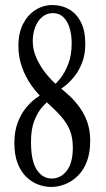

<svg xmlns="http://www.w3.org/2000/svg" viewBox="-20 -732 422 762"><path d="M183 10Q158.5 10 132.8 0.8Q107 -8.5 85.5 -28.8Q64 -49 50.5 -82.5Q37 -116 37 -164.5Q37 -211.5 50.5 -246.2Q64 -281 83.5 -304.5Q103 -328 122.5 -342Q142 -356 153 -362.5L182.5 -341Q168 -329.5 149.2 -309Q130.5 -288.5 116.8 -254.8Q103 -221 103 -169Q103 -93.5 125.8 -58.5Q148.5 -23.5 185 -23.5Q221.5 -23.5 245.2 -54.8Q269 -86 269 -146Q269 -187 256.8 -216.2Q244.5 -245.5 220 -272.8Q195.5 -300 157.5 -333.5Q129.5 -358.5 105.8 -391.5Q82 -424.5 67.5 -464.8Q53 -505 53 -550Q53 -601.5 71.8 -637.5Q90.5 -673.5 121.2 -692.8Q152 -712 188.5 -712Q224 -712 253.5 -695.5Q283 -679 300.8 -644.8Q318.5 -610.5 318.5 -557.5Q318.5 -516 306.2 -484.2Q294 -452.5 276.2 -430Q258.5 -407.5 241 -393.5Q223.5 -379.5 212.5 -373L191 -391.5Q202.5 -399.5 219.8 -421.2Q237 -443 250.8 -478Q264.5 -513 264.5 -560.5Q264.5 -594 256.2 -621Q248 -648 231.5 -664Q215 -680 189.5 -680Q166 -680 148 -665.2Q130 -650.5 120 -625.2Q110 -600 110 -567.5Q110 -533 125.5 -499.5Q141 -466 164.5 -437.5Q188 -409 211.5 -389.5Q233.5 -372.5 256 -351.5Q278.5 -330.5 297 -304.5Q315.5 -278.5 326.8 -246.2Q338 -214 338 -173.5Q338 -125 324.5 -90.2Q311 -55.5 288.2 -33.5Q265.5 -11.5 238 -0.8Q210.5 10 183 10Z"/></svg>

Font: Imbue Thin
Style: Regular
Weight: 400
Version: Version 1.102